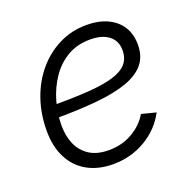

<svg xmlns="http://www.w3.org/2000/svg" viewBox="-105 -654 765 768"><g transform="rotate(-20 278.0 -270.0)"><path d="M251 10.3Q188.5 10.3 142.3 -15.4Q96.2 -41 71 -89.6Q45.9 -138.2 45.9 -205.6Q45.9 -277.8 67.9 -340.6Q89.8 -403.3 129.9 -450.2Q169.9 -497.1 223.4 -523.4Q276.9 -549.8 339.4 -549.8Q391.1 -549.8 428.7 -532.2Q466.3 -514.6 486.6 -482.4Q506.8 -450.2 506.8 -405.8Q506.8 -356.4 480.7 -324.5Q454.6 -292.5 402.8 -273.9Q351.1 -255.4 273.4 -247.8Q195.8 -240.2 92.8 -240.2L100.6 -293Q190.4 -293 254.9 -297.4Q319.3 -301.8 360.6 -314Q401.9 -326.2 421.6 -348.4Q441.4 -370.6 441.4 -406.2Q441.4 -445.3 413.1 -467.8Q384.8 -490.2 333.5 -490.2Q277.8 -490.2 235.8 -465.3Q193.8 -440.4 165.8 -398.7Q137.7 -356.9 123.3 -306.6Q108.9 -256.3 108.9 -205.1Q108.9 -160.2 124.5 -124.8Q140.1 -89.4 172.4 -68.8Q204.6 -48.3 254.4 -48.3Q309.6 -48.3 354.2 -73.7Q398.9 -99.1 423.3 -140.6L484.4 -125Q452.6 -64 390.4 -26.9Q328.1 10.3 251 10.3Z"/></g></svg>

Font: Inter 18pt Light
Style: Italic
Weight: 300
Italic angle: -9.3988°
Designer: Rasmus Andersson
Foundry: rsms
Version: Version 4.001;git-66647c0bb